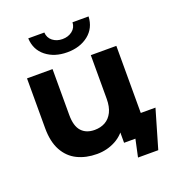

<svg xmlns="http://www.w3.org/2000/svg" viewBox="-151 -873 1017 1102"><g transform="rotate(-20 357.5 -322.0)"><path d="M503.2 107 534 -35.9 629.2 0H457V-128.1H695.4L626.9 107ZM290.5 7.6Q223.1 7.6 170.9 -18Q118.7 -43.6 89.3 -97.4Q59.9 -151.2 59.9 -234.1V-537.9H215.9V-257.5Q215.9 -189.8 244.6 -158.3Q273.2 -126.9 324.9 -126.9Q361.2 -126.9 389.3 -142.5Q417.3 -158.2 433.5 -190.5Q449.6 -222.8 449.6 -271.9V-537.9H605.6V0H457V-148.3L484.9 -104.7Q457.1 -49.2 404.8 -20.8Q352.5 7.6 290.5 7.6ZM329.4 -599.4Q251.4 -599.4 200 -640.1Q148.5 -680.8 145.1 -751.3H243.3Q245.3 -718.5 269.7 -699.3Q294.2 -680.1 329.4 -680.1Q364.6 -680.1 389.3 -699.3Q414.1 -718.5 415.4 -751.3H513.6Q510.2 -680.8 458.8 -640.1Q407.3 -599.4 329.4 -599.4Z"/></g></svg>

Font: Montserrat Alternates Thin
Style: Regular
Weight: 100
Designer: Julieta Ulanovsky
Foundry: Julieta Ulanovsky
Version: Version 9.000